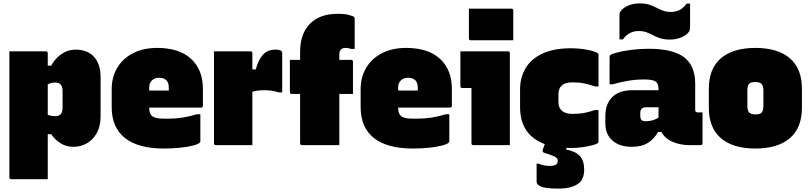

<svg xmlns="http://www.w3.org/2000/svg" viewBox="-20 -851 4750 1126"><path d="M35 -550H249Q260 -550 260 -539V-466H280Q306 -512 343.5 -536Q381 -560 422 -560Q493 -560 531.5 -517.5Q570 -475 570 -397V-170Q570 -112 548 -71.5Q526 -31 489.5 -10.5Q453 10 410 10Q368 10 335.5 -10.5Q303 -31 280 -64H260V200H46Q35 200 35 189ZM303 -367Q279 -367 260 -356V-178Q279 -170 303 -170Q325 -170 336 -181.5Q347 -193 347 -220V-317Q347 -344 335 -356Q325 -367 303 -367Z M902 -570Q1031 -570 1100.5 -506Q1170 -442 1170 -329V-231Q1170 -220 1159 -220H855Q855 -206 858 -193.5Q861 -181 869 -173Q878 -164 898 -159Q918 -154 964 -155Q1009 -155 1048.5 -161Q1088 -167 1135 -181H1155V-23Q1155 -18 1152 -15Q1142 -5 1110.5 3Q1079 11 1035 15.5Q991 20 941 20Q791 20 713 -41.5Q635 -103 635 -223V-327Q635 -399 667.5 -453.5Q700 -508 760 -539Q820 -570 902 -570ZM913 -395Q887 -395 871 -379.5Q855 -364 855 -339V-320H970V-335Q970 -352 966.5 -362.5Q963 -373 956 -380Q941 -395 913 -395Z M1460 0H1246Q1235 0 1235 -11V-550H1449Q1460 -550 1460 -539V-444H1480Q1495 -501 1522.5 -530.5Q1550 -560 1597 -560Q1613 -560 1620.5 -557Q1628 -554 1631 -551Q1635 -547 1635 -539V-309H1615Q1575 -322 1533 -322Q1489 -322 1460 -313Z M1970 0H1751Q1740 0 1740 -11V-300H1691Q1680 -300 1680 -311V-500H1740V-546Q1740 -653 1797.5 -711.5Q1855 -770 1961 -770Q2003 -770 2027.5 -763Q2052 -756 2057 -751Q2060 -748 2060 -743V-564H2040Q2030 -567 2023 -568.5Q2016 -570 2005 -570Q1988 -570 1979 -560Q1970 -550 1970 -531V-500H2039Q2050 -500 2050 -489V-300H1970Z M2362 -570Q2491 -570 2560.5 -506Q2630 -442 2630 -329V-231Q2630 -220 2619 -220H2315Q2315 -206 2318 -193.5Q2321 -181 2329 -173Q2338 -164 2358 -159Q2378 -154 2424 -155Q2469 -155 2508.5 -161Q2548 -167 2595 -181H2615V-23Q2615 -18 2612 -15Q2602 -5 2570.5 3Q2539 11 2495 15.5Q2451 20 2401 20Q2251 20 2173 -41.5Q2095 -103 2095 -223V-327Q2095 -399 2127.5 -453.5Q2160 -508 2220 -539Q2280 -570 2362 -570ZM2373 -395Q2347 -395 2331 -379.5Q2315 -364 2315 -339V-320H2430V-335Q2430 -352 2426.5 -362.5Q2423 -373 2416 -380Q2401 -395 2373 -395Z M2745 -11V-335H2691Q2680 -335 2680 -346V-550H2959Q2970 -550 2970 -539V0H2756Q2745 0 2745 -11ZM2730 -800H2979Q2990 -800 2990 -789V-615H2741Q2730 -615 2730 -626Z M3329 -568Q3363 -568 3396.5 -563.5Q3430 -559 3455 -552Q3480 -545 3487 -537Q3490 -534 3490 -529V-344H3470Q3437 -355 3407.5 -361.5Q3378 -368 3337 -368Q3255 -368 3255 -298V-253Q3255 -218 3277 -200Q3299 -183 3337 -183Q3378 -183 3407.5 -189Q3437 -195 3470 -206H3490V-21Q3490 -16 3487 -13Q3480 -6 3455.5 0.5Q3431 7 3397 12Q3363 17 3329 17Q3315 17 3301 16V26Q3357 37 3381.5 65Q3406 93 3406 144Q3406 205 3365.5 230Q3325 255 3256 255Q3180 255 3153.5 243.5Q3127 232 3127 216V109H3139Q3168 122 3204 122Q3227 122 3239 115.5Q3251 109 3251 92Q3251 75 3230.5 66Q3210 57 3172 45Q3163 42 3162.5 35.5Q3162 29 3164 24Q3166 20 3168.5 11.5Q3171 3 3175 -6Q3104 -32 3067 -86Q3030 -140 3030 -223V-328Q3030 -396 3062 -450.5Q3094 -505 3160.5 -536.5Q3227 -568 3329 -568Z M4057 -360V-208Q4057 -192 4070 -192H4100V-11Q4100 0 4089 0H4022Q3971 0 3926 -18.5Q3881 -37 3859 -77H3839Q3817 -37 3780.5 -13.5Q3744 10 3685 10Q3614 10 3572 -26.5Q3530 -63 3530 -129V-169Q3530 -242 3571 -282Q3612 -322 3690 -322H3842V-328Q3842 -360 3825.5 -372.5Q3809 -385 3757 -385Q3711 -385 3665 -377.5Q3619 -370 3575 -357H3555V-517Q3555 -524 3558 -527Q3565 -534 3598.5 -543Q3632 -552 3681.5 -558.5Q3731 -565 3784 -565Q3926 -565 3991.5 -515.5Q4057 -466 4057 -360ZM3735 -171Q3735 -154 3742.5 -147Q3750 -140 3766 -140Q3809 -140 3842 -161V-222H3768Q3752 -222 3743 -213Q3735 -205 3735 -189ZM3915 -781Q3972 -781 4007 -830H4027V-698Q4027 -690 4026 -680.5Q4025 -671 4020 -664Q4005 -644 3975 -631.5Q3945 -619 3909 -619Q3875 -619 3852 -626.5Q3829 -634 3810.5 -644Q3792 -654 3772 -661.5Q3752 -669 3725 -669Q3668 -669 3633 -620H3613V-762Q3613 -770 3614 -774.5Q3615 -779 3620 -786Q3635 -806 3665 -818.5Q3695 -831 3731 -831Q3765 -831 3788 -823.5Q3811 -816 3829.5 -806Q3848 -796 3868 -788.5Q3888 -781 3915 -781Z M4410 -570Q4541 -570 4612 -509.5Q4683 -449 4683 -330V-220Q4683 -101 4612 -40.5Q4541 20 4410 20Q4279 20 4208 -40.5Q4137 -101 4137 -220V-330Q4137 -449 4208 -509.5Q4279 -570 4410 -570ZM4410 -370Q4383 -370 4373 -359.5Q4363 -349 4363 -320V-230Q4363 -202 4374 -191Q4385 -180 4410 -180Q4437 -180 4447 -191Q4457 -202 4457 -230V-320Q4457 -348 4446 -359Q4435 -370 4410 -370Z"/></svg>

Font: Recursive Sn Lnr St XBk
Style: Regular
Weight: 1000
Version: Version 1.079;hotconv 1.0.112;makeotfexe 2.5.65598; ttfautoh